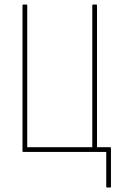

<svg xmlns="http://www.w3.org/2000/svg" viewBox="-20 -675 537 853"><path d="M456 158Q452 158 452 155V0H83Q80 0 80 -4V-651Q80 -655 83 -655H97Q101 -655 101 -651V-21H390V-651Q390 -655 394 -655H408Q411 -655 411 -651V-21H470Q473 -21 473 -17V155Q473 158 470 158Z"/></svg>

Font: Sofia Sans Condensed Thin
Style: Regular
Weight: 250
Version: Version 4.100